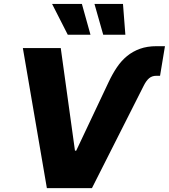

<svg xmlns="http://www.w3.org/2000/svg" viewBox="-20 -977 877 997"><path d="M295.5 -727.3 369.3 -194.6H375.7L544.4 -551.5Q563.9 -593 587 -627.3Q610.1 -661.6 639.7 -685.9Q669.4 -710.2 707 -723.7Q744.7 -737.2 793 -737.2H836.6L811.1 -583.5H791.9Q769.5 -583.5 754.4 -570.8Q739.3 -558.2 725.9 -531.2L457.4 0H223.4L98.7 -727.3ZM405.2 -956.7 449.9 -796.5H332L250.4 -956.7ZM618.6 -956.7 631 -796.5H516L470.5 -956.7Z"/></svg>

Font: Inter P Extra Bold
Style: Italic
Weight: 800
Italic angle: 9.39999°
Designer: Rasmus Andersson
Foundry: rsms
Version: Version 3.018;git-588b23468